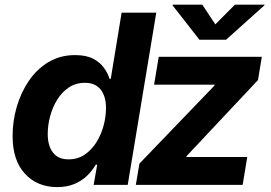

<svg xmlns="http://www.w3.org/2000/svg" viewBox="-20 -781 1146 811"><path d="M221.7 9.3Q137.7 9.3 85.4 -47.1Q33.2 -103.5 33.2 -206.5Q33.2 -269.5 50.8 -330.1Q68.4 -390.6 102.3 -440.2Q136.2 -489.7 185.3 -519Q234.4 -548.3 297.4 -548.3Q343.8 -548.3 373.3 -533Q402.8 -517.6 419.4 -494.1Q436 -470.7 442.9 -447.8H447.8L493.7 -727.5H640.1L519.5 0H375.5L390.6 -85.4H384.3Q369.6 -59.6 347.2 -38.1Q324.7 -16.6 293.7 -3.7Q262.7 9.3 221.7 9.3ZM269.5 -107.9Q308.1 -107.9 337.4 -127.7Q366.7 -147.5 387 -179.7Q407.2 -211.9 417.5 -250Q427.7 -288.1 427.7 -324.7Q427.7 -374.5 405 -402.8Q382.3 -431.2 338.4 -431.2Q299.8 -431.2 270.5 -411.4Q241.2 -391.6 221.4 -359.6Q201.7 -327.6 191.7 -289.6Q181.6 -251.5 181.6 -214.8Q181.6 -166 203.4 -137Q225.1 -107.9 269.5 -107.9ZM553.7 0 568.8 -89.8 886.2 -419.9 886.7 -423.3H630.9L650.4 -541H1085.9L1069.8 -442.9L767.6 -121.1L766.6 -117.7H1024.4L1004.9 0ZM834.5 -761.2 889.6 -678.2 972.2 -761.2H1097.7L1096.7 -758.3L935.1 -613.3H822.3L709 -758.3L710 -761.2Z"/></svg>

Font: Inter 17pt
Style: Bold Italic
Weight: 700
Italic angle: -9.3988°
Version: Version 4.001;git-66647c0bb